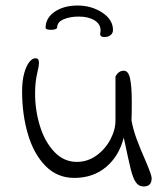

<svg xmlns="http://www.w3.org/2000/svg" viewBox="-20 -680 609 695"><path d="M428 -182Q411 -115 364 -75.5Q317 -36 249 -36Q187 -36 144.5 -79.5Q102 -123 81 -194.5Q60 -266 60 -349Q60 -387 67.5 -414.5Q75 -442 86.5 -456Q98 -470 109 -469Q121 -469 121 -453Q121 -440 114 -412Q107 -381 107 -341Q107 -281 124.5 -224Q142 -167 176.5 -130.5Q211 -94 258 -94Q297 -94 329 -117Q361 -140 379.5 -175Q398 -210 398 -244V-403Q409 -424 428 -424Q445 -424 451 -395Q457 -366 457 -313Q457 -268 456 -244Q462 -211 474.5 -177Q487 -143 506 -100Q529 -47 529 -35Q529 -5 500 -5Q482 -5 471.5 -20.5Q461 -36 453 -68.5Q445 -101 428 -182ZM389 -571Q389 -561 381.5 -554Q374 -547 361 -546H358Q340 -546 343 -561Q344 -564 344 -570Q344 -593 322 -606.5Q300 -620 265 -620Q233 -620 210 -610Q187 -600 187 -581Q187 -577 180.5 -574.5Q174 -572 166 -572Q146 -572 145 -579Q145 -615 178 -637.5Q211 -660 261 -660Q311 -660 350 -634.5Q389 -609 389 -571Z"/></svg>

Font: Indie Flower
Style: Regular
Weight: 400
Designer: Kimberly Geswein
Foundry: Kimberly Geswein
Version: Version 2.000